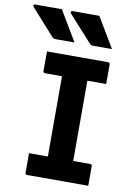

<svg xmlns="http://www.w3.org/2000/svg" viewBox="-150 -1011 751 1074"><g transform="rotate(10 225.5 -473.5)"><path d="M112 -947Q139 -901 163 -861.5Q187 -822 214 -776H106Q95 -776 89 -782Q63 -811 45.5 -830.5Q28 -850 14.5 -865Q1 -880 -13 -896Q-27 -912 -46 -933Q-50 -938 -48 -942.5Q-46 -947 -40 -947ZM325 -947Q352 -901 376 -861.5Q400 -822 427 -776H318Q308 -776 302 -782Q276 -811 258.5 -830.5Q241 -850 227 -865Q213 -880 199 -896Q185 -912 166 -933Q162 -938 164.5 -942.5Q167 -947 173 -947ZM429 0H82Q71 0 71 -11V-122H178V-578H82Q71 -578 71 -589V-700H418Q429 -700 429 -689V-578H322V-122H418Q429 -122 429 -111Z"/></g></svg>

Font: Recursive Sn Lnr St
Style: Bold
Weight: 700
Version: Version 1.079;hotconv 1.0.112;makeotfexe 2.5.65598; ttfautoh